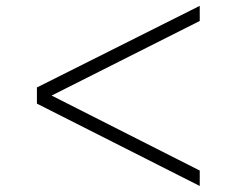

<svg xmlns="http://www.w3.org/2000/svg" viewBox="-20 -656 801 650"><path d="M656.2 -636.2V-585L154.8 -332.5L656.2 -78.6V-26.4L105 -305.2V-359.9Z"/></svg>

Font: Now Alt Light
Style: Regular
Weight: 300
Designer: Alfredo Marco Pradil
Foundry: Alfredo Marco Pradil
Version: Version 1.002;PS 001.002;hotconv 1.0.88;makeotf.lib2.5.64775